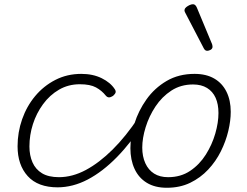

<svg xmlns="http://www.w3.org/2000/svg" viewBox="-20 -868 1165 907"><path d="M253 17Q159 17 111 -36Q63 -89 63 -177Q63 -243 84.5 -304.5Q106 -366 146 -414Q186 -462 241.5 -490.5Q297 -519 364 -519Q419 -519 460.5 -498.5Q502 -478 522 -447Q528 -438 526 -431Q524 -424 514 -415Q503 -408 495 -408Q487 -408 480 -416Q461 -440 433.5 -455Q406 -470 357 -470Q303 -470 259 -444.5Q215 -419 183.5 -376Q152 -333 135.5 -281.5Q119 -230 119 -176Q119 -134 133.5 -101Q148 -68 178.5 -49.5Q209 -31 259 -31Q269 -31 273.5 -23.5Q278 -16 277 -6.5Q276 3 269.5 10Q263 17 253 17Z M251 17Q242 17 238 10Q234 3 234 -6.5Q234 -16 240.5 -23.5Q247 -31 258 -31Q322 -31 385.5 -65Q449 -99 512 -161.5Q575 -224 634 -313Q639 -321 648.5 -318.5Q658 -316 663.5 -308.5Q669 -301 663 -293Q600 -195 532.5 -126Q465 -57 394.5 -20Q324 17 251 17Z M768 19Q712 19 673.5 -4.5Q635 -28 615.5 -70.5Q596 -113 596 -168Q596 -223 615 -284Q634 -345 672 -398.5Q710 -452 767 -485.5Q824 -519 899 -519Q954 -519 992 -497Q1030 -475 1050 -434.5Q1070 -394 1070 -340Q1070 -298 1058.5 -249.5Q1047 -201 1023.5 -153.5Q1000 -106 963.5 -67Q927 -28 878.5 -4.5Q830 19 768 19ZM774 -31Q834 -31 878.5 -61Q923 -91 952.5 -138Q982 -185 997 -237Q1012 -289 1012 -334Q1012 -376 998.5 -406Q985 -436 958 -452.5Q931 -469 892 -469Q834 -469 789.5 -440Q745 -411 714.5 -365Q684 -319 668 -267Q652 -215 652 -171Q652 -129 666.5 -97Q681 -65 708 -48Q735 -31 774 -31Z M959 -628Q955 -628 951 -630Q947 -632 943 -639L855 -808Q853 -812 852 -815Q851 -818 852 -822Q853 -829 860 -834.5Q867 -840 875.5 -844Q884 -848 892 -848Q903 -848 910 -832L982 -659Q983 -655 983.5 -652Q984 -649 984 -646Q983 -637 974.5 -632.5Q966 -628 959 -628Z"/></svg>

Font: Playwrite CU ExtraLight
Style: Regular
Weight: 250
Designer: Veronika Burian, José Scaglione
Foundry: TypeTogether
Version: Version 1.002